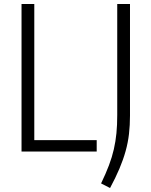

<svg xmlns="http://www.w3.org/2000/svg" viewBox="-20 -760 758 963"><path d="M487 160Q511 110 526.5 69Q542 28 551 -11.5Q560 -51 564 -92Q568 -133 568 -183V-740H632V-180Q632 -132 627 -88.5Q622 -45 610 -2Q598 41 579 86Q560 131 532 183ZM88 -740H152V-57H465V0H88Z"/></svg>

Font: Encode Sans Narrow
Style: Light
Weight: 300
Designer: Pablo Impallari, Andres Torresi
Foundry: Pablo Impallari, Andres Torresi
Version: Version 1.000; ttfautohint (v1.00) -l 8 -r 50 -G 200 -x 14 -